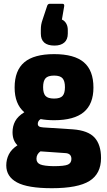

<svg xmlns="http://www.w3.org/2000/svg" viewBox="-20 -794 564 1011"><path d="M265 -161Q225 -161 194 -167Q185 -161 182 -154.5Q179 -148 179 -142Q179 -133 185.5 -128.5Q192 -124 208 -123L363 -113Q444 -107 478 -69.5Q512 -32 512 38Q512 121 451 159Q390 197 253 197Q126 197 69.5 166.5Q13 136 13 77Q13 46 26.5 19Q40 -8 72 -29Q46 -54 46 -98Q46 -130 60 -156Q74 -182 108 -203Q57 -246 57 -333Q57 -423 108 -466Q159 -509 265 -509Q371 -509 421.5 -466Q472 -423 472 -333Q472 -246 421 -203.5Q370 -161 265 -161ZM265 -275Q297 -275 309.5 -289Q322 -303 322 -335Q322 -367 309.5 -381.5Q297 -396 265 -396Q232 -396 219.5 -381.5Q207 -367 207 -335Q207 -303 219.5 -289Q232 -275 265 -275ZM261 81Q320 81 338 72.5Q356 64 356 43Q356 13 322 12L193 3Q172 18 172 42Q172 63 191.5 71.5Q211 80 261 81ZM267 -554Q195 -554 195 -617V-638Q195 -652 197 -664Q199 -676 205 -693L229 -765Q233 -774 242 -774H309Q320 -774 318 -761L306 -691Q320 -685 328.5 -670.5Q337 -656 337 -636V-617Q337 -586 318.5 -570Q300 -554 267 -554Z"/></svg>

Font: Sofia Sans Black
Style: Regular
Weight: 900
Designer: Botio Nikoltchev, Ani Petrova
Foundry: lettersoup
Version: Version 4.100; ttfautohint (v1.8.3)